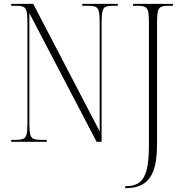

<svg xmlns="http://www.w3.org/2000/svg" viewBox="-20 -734 952 994"><path d="M628 240V230H633Q676 230 702 210Q728 190 739.5 144.5Q751 99 751 21V-619Q751 -656 747 -674Q743 -692 731 -698Q719 -704 695 -704H669V-714H875V-704H849Q825 -704 813 -698Q801 -692 797 -673.5Q793 -655 793 -619V14Q793 100 774.5 149Q756 198 720.5 219Q685 240 634 240ZM38 0V-10H65Q89 -10 101.5 -16Q114 -22 118 -40.5Q122 -59 122 -95V-619Q122 -656 118 -674Q114 -692 102 -698Q90 -704 65 -704H38V-714H152L496 -54V-619Q496 -655 492 -673.5Q488 -692 476 -698Q464 -704 439 -704H406V-714H590V-704H563Q538 -704 526 -698Q514 -692 510 -673.5Q506 -655 506 -619V0H480L132 -666V-95Q132 -59 136 -40.5Q140 -22 152 -16Q164 -10 189 -10H222V0Z"/></svg>

Font: Noto Serif Display Condensed ExtraLight
Style: Regular
Weight: 200
Width: 3
Designer: Monotype Design Team
Foundry: Monotype Imaging Inc.
Version: Version 2.009